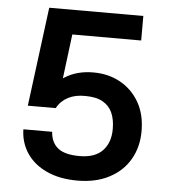

<svg xmlns="http://www.w3.org/2000/svg" viewBox="-52 -754 712 811"><g transform="rotate(5 304.0 -348.5)"><path d="M306 10Q230 10 175 -15.5Q120 -41 90.5 -85.5Q61 -130 60 -186H182Q185 -141 214 -117.5Q243 -94 306 -94Q371 -94 403.5 -128Q436 -162 436 -220Q436 -260 423.5 -288.5Q411 -317 383 -333Q355 -349 309 -349Q267 -350 236 -334Q205 -318 188 -287H70L124 -707H523V-603H231L197 -332L123 -336Q164 -388 214.5 -419.5Q265 -451 334 -451Q399 -451 449.5 -422.5Q500 -394 529 -343Q558 -292 558 -222Q558 -154 527.5 -101.5Q497 -49 440 -19.5Q383 10 306 10Z"/></g></svg>

Font: 42dot Sans Light
Style: Bold
Weight: 700
Version: Version 1.000